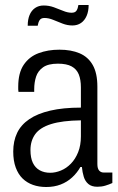

<svg xmlns="http://www.w3.org/2000/svg" viewBox="-20 -737 474 769"><path d="M165 12Q136 12 112 3.5Q88 -5 70.5 -22Q53 -39 43 -66Q33 -93 33 -130Q33 -172 48.5 -204.5Q64 -237 97 -259.5Q130 -282 181.5 -294Q233 -306 304 -306V-387Q304 -418 295.5 -439Q287 -460 267 -471Q247 -482 212 -482Q173 -482 152.5 -467.5Q132 -453 124.5 -430Q117 -407 117 -379V-369H54Q53 -374 53 -379Q53 -384 53 -390Q53 -445 75 -477.5Q97 -510 134.5 -524Q172 -538 218 -538Q265 -538 299 -523.5Q333 -509 351.5 -476.5Q370 -444 370 -390V-80Q370 -62 377 -54Q384 -46 395 -46H430V-4Q417 2 402 6.5Q387 11 370 11Q347 11 334 0Q321 -11 315.5 -29Q310 -47 308 -68H302Q289 -45 269 -26.5Q249 -8 223 2Q197 12 165 12ZM181 -45Q202 -45 224 -54Q246 -63 264 -81.5Q282 -100 293 -127.5Q304 -155 304 -191V-255Q229 -254 184.5 -240Q140 -226 121 -199.5Q102 -173 102 -136Q102 -105 111.5 -85Q121 -65 139 -55Q157 -45 181 -45ZM91 -634Q91 -659 98.5 -677Q106 -695 120.5 -705Q135 -715 155 -715Q176 -715 195.5 -708Q215 -701 233 -693.5Q251 -686 267 -686Q281 -686 286.5 -694.5Q292 -703 294 -717H335Q335 -692 327 -673.5Q319 -655 304.5 -645Q290 -635 270 -635Q250 -635 230.5 -642.5Q211 -650 193 -657.5Q175 -665 158 -665Q144 -665 138.5 -656Q133 -647 131 -634Z"/></svg>

Font: Archivo Condensed Light
Style: Regular
Weight: 300
Width: 3
Designer: Hector Gatti
Foundry: Omnibus-Type
Version: Version 2.001